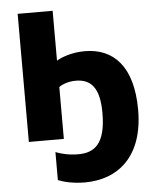

<svg xmlns="http://www.w3.org/2000/svg" viewBox="-62 -765 830 1066"><g transform="rotate(-5 352.5 -231.5)"><path d="M368 251C553 251 697 135 697 -125C697 -369 588 -475 430 -475C354 -475 297 -451 272 -436V-714H77V0H272V-289C286 -300 321 -316 366 -316C452 -316 498 -263 498 -125C498 45 437 92 345 92C294 92 253 82 219 69V225C248 237 301 251 368 251Z"/></g></svg>

Font: Noto Sans UI Black
Style: Regular
Weight: 900
Designer: Monotype Design Team
Foundry: Monotype Imaging Inc.
Version: Version 1.901